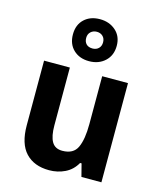

<svg xmlns="http://www.w3.org/2000/svg" viewBox="-124 -924 848 1021"><g transform="rotate(15 300.0 -413.0)"><path d="M530 -546V0H420L402 -70H394Q371 -29 331 -9.5Q291 10 244 10Q161 10 114.5 -39.5Q68 -89 68 -190V-546H210V-228Q210 -168 227.5 -138Q245 -108 285 -108Q346 -108 367 -153Q388 -198 388 -282V-546ZM299 -605Q246 -605 213 -636.5Q180 -668 180 -721Q180 -774 213 -805Q246 -836 299 -836Q351 -836 386 -805Q421 -774 421 -722Q421 -669 386.5 -637Q352 -605 299 -605ZM300 -675Q320 -675 333 -687.5Q346 -700 346 -721Q346 -742 333 -754.5Q320 -767 300 -767Q280 -767 266.5 -754.5Q253 -742 253 -721Q253 -700 265 -687.5Q277 -675 300 -675Z"/></g></svg>

Font: Noto Sans Devanagari UI SemiCondensed
Style: Bold
Weight: 700
Width: 4
Designer: Jelle Bosma - Monotype Design Team
Foundry: Monotype Imaging Inc.
Version: Version 2.004; ttfautohint (v1.8.4.7-5d5b)